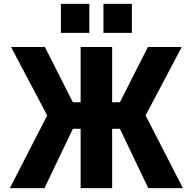

<svg xmlns="http://www.w3.org/2000/svg" viewBox="-20 -973 997 993"><path d="M515 -803V-953H662V-803ZM295 -803V-953H442V-803ZM747 0 600 -307H560V0H397V-307H357L210 0H31L224 -376L37 -730H212L357 -444H397V-730H560V-444H600L745 -730H920L733 -376L926 0Z"/></svg>

Font: Mplus 1p ExtraBold
Style: Regular
Weight: 800
Version: Version 1.061